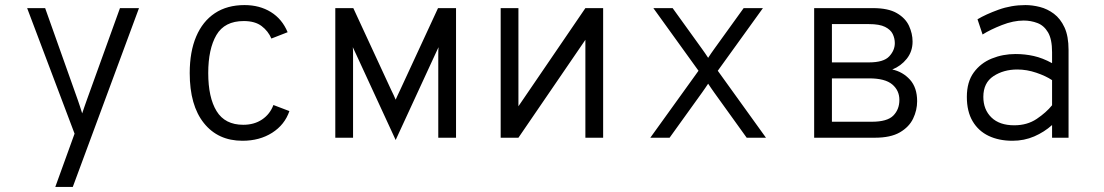

<svg xmlns="http://www.w3.org/2000/svg" viewBox="-20 -543 4352 757"><path d="M198 194 274 -16 87 -511H158L287 -148Q291 -136.5 295.2 -123.8Q299.5 -111 304 -96Q308.5 -109.5 313 -122.5Q317.5 -135.5 322 -148L453 -511H528L267 194Z M936 12Q839.5 12 783.8 -57.8Q728 -127.5 728 -255Q728 -339 753.5 -399Q779 -459 827.2 -491Q875.5 -523 944 -523Q1003.5 -523 1048 -495.5Q1092.5 -468 1114 -416L1050 -391Q1037.5 -420.5 1011.5 -440.2Q985.5 -460 941 -460Q865.5 -460 833.2 -404.8Q801 -349.5 801 -255Q801 -158.5 834 -104.8Q867 -51 939 -51Q982.5 -51 1013.5 -72Q1044.5 -93 1058 -129L1121 -105Q1102.5 -51 1053 -19.5Q1003.5 12 936 12Z M1540 9 1385 -327Q1381.5 -334 1378.2 -341.5Q1375 -349 1371 -357Q1372 -349 1372 -341.8Q1372 -334.5 1372 -327V0H1302V-511H1373L1522 -189Q1527.5 -178 1532.2 -167.8Q1537 -157.5 1540 -150Q1543 -157.5 1548 -167.8Q1553 -178 1558 -189L1707 -511H1778V0H1708V-327Q1708 -335.5 1708.2 -343Q1708.5 -350.5 1709 -357Q1706 -351 1702.5 -343.2Q1699 -335.5 1695 -327Z M1954 0V-511H2024V-124L2288 -511H2358V0H2288V-386L2024 0Z M2544 0 2734 -264 2556 -511H2632L2748 -350Q2754 -342 2760 -333Q2766 -324 2772 -315Q2778 -324 2784 -333Q2790 -342 2796 -350L2912 -511H2988L2810 -264L3000 0H2924L2796 -178Q2790 -186.5 2784 -195.2Q2778 -204 2772 -213Q2766 -204 2760 -195.2Q2754 -186.5 2748 -178L2620 0Z M3190 0V-511H3422Q3482 -511 3516 -491.2Q3550 -471.5 3564 -441Q3578 -410.5 3578 -379Q3578 -340 3555 -311.2Q3532 -282.5 3498 -269Q3539.5 -260 3567.8 -228.8Q3596 -197.5 3596 -144Q3596 -108.5 3580.2 -75.5Q3564.5 -42.5 3528 -21.2Q3491.5 0 3429 0ZM3260 -63H3417Q3478 -63 3502 -87.2Q3526 -111.5 3526 -149Q3526 -186.5 3497.8 -210.2Q3469.5 -234 3407 -234H3260ZM3260 -297H3406Q3464 -297 3486 -320.8Q3508 -344.5 3508 -373Q3508 -391.5 3499.8 -408.8Q3491.5 -426 3469.5 -437Q3447.5 -448 3406 -448H3260Z M3972 12Q3918.5 12 3878 -7.2Q3837.5 -26.5 3814.8 -65Q3792 -103.5 3792 -161Q3792 -220 3819.2 -257.2Q3846.5 -294.5 3890.2 -312.2Q3934 -330 3984 -330Q4021 -330 4055.8 -322.2Q4090.5 -314.5 4128 -294V-337Q4128 -388.5 4112 -415.5Q4096 -442.5 4070.2 -452.2Q4044.5 -462 4016 -462Q3975.5 -462 3930.2 -444.2Q3885 -426.5 3854 -407L3834 -467Q3866.5 -486.5 3917 -504.8Q3967.5 -523 4023 -523Q4050.5 -523 4080 -515.5Q4109.5 -508 4135.2 -488.8Q4161 -469.5 4177 -435Q4193 -400.5 4193 -346V0H4128V-50Q4097.5 -22.5 4057.8 -5.2Q4018 12 3972 12ZM3979 -49Q4030 -49 4067.5 -74.2Q4105 -99.5 4128 -128V-227Q4103.5 -243.5 4066 -256.2Q4028.5 -269 3991 -269Q3937 -269 3897 -242.8Q3857 -216.5 3857 -161Q3857 -111 3888.8 -80Q3920.5 -49 3979 -49Z"/></svg>

Font: Overpass Mono Light
Style: Regular
Weight: 300
Monospace: yes
Designer: Delve Withrington, Dave Bailey
Foundry: Delve Fonts LLC
Version: Version 4.000